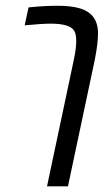

<svg xmlns="http://www.w3.org/2000/svg" viewBox="-20 -660 391 680"><path d="M81.1 -633.8Q137.7 -639.6 184.8 -639.6Q231.9 -639.6 262.7 -630.4Q327.1 -611.3 327.1 -542.5Q327.1 -506.3 315.9 -449.2L220.7 0H146.5L241.7 -449.2Q250 -489.3 250 -514.6Q250 -540 242.2 -551.8Q226.6 -576.2 159.7 -576.2Q127.9 -576.2 67.4 -570.3Z"/></svg>

Font: Open Sans Hebrew Condensed
Style: Italic
Weight: 400
Width: 3
Italic angle: -12°
Foundry: Ascender Corporation, Yanek Iontef
Version: Version 2.001;PS 002.001;hotconv 1.0.70;makeotf.lib2.5.58329